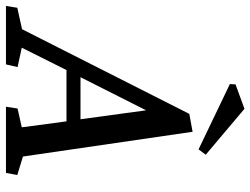

<svg xmlns="http://www.w3.org/2000/svg" viewBox="-169 -722 840 644"><g transform="rotate(90 251.0 -400.0)"><path d="M-51 0 -45 -38 27 -54 311 -615 371 -626 454 -57 516 -38 509 0H287L293 -39L356 -53L336 -203H164L89 -53L154 -39L145 0ZM188 -250H329L299 -470ZM430 -646 211 -751 212 -770 294 -800 448 -670Z"/></g></svg>

Font: Manuale Medium
Style: Italic
Weight: 500
Italic angle: -11°
Version: Version 1.002